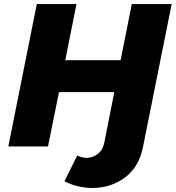

<svg xmlns="http://www.w3.org/2000/svg" viewBox="-20 -720 864 944"><path d="M360 44Q381 56 405 56Q436 56 460.5 37Q485 18 492 -15L542 -267H270L216 0H21L161 -700H356L301 -424H573L628 -700H824L683 3Q663 102 594 153Q525 204 435 204Q360 204 297 171Z"/></svg>

Font: Montserrat Alternates ExtraBold
Style: Italic
Weight: 800
Italic angle: -11.3°
Designer: Julieta Ulanovsky
Foundry: Julieta Ulanovsky
Version: Version 7.200